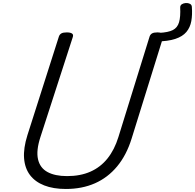

<svg xmlns="http://www.w3.org/2000/svg" viewBox="-20 -1229 1288 1268"><path d="M1247 -1184Q1251 -1132 1243.5 -1090Q1236 -1048 1211 -1018Q1186 -988 1137.5 -972Q1089 -956 1012 -955L1032 -1012Q1091 -1015 1121.5 -1030.5Q1152 -1046 1162.5 -1082Q1173 -1118 1170 -1180Q1170 -1194 1181 -1201Q1192 -1208 1207 -1209Q1222 -1210 1234 -1204Q1246 -1198 1247 -1184ZM415 19Q332 19 272 -4.5Q212 -28 178 -73Q144 -118 139 -184Q134 -250 161 -336L369 -988Q374 -1002 385.5 -1008.5Q397 -1015 421 -1015Q444 -1015 455 -1008Q466 -1001 461 -985L247 -324Q218 -235 231 -177.5Q244 -120 293.5 -93Q343 -66 423 -66Q511 -66 577.5 -95.5Q644 -125 690 -182.5Q736 -240 762 -324L968 -988Q973 -1002 984.5 -1008.5Q996 -1015 1019 -1015Q1067 -1015 1058 -985L849 -313Q815 -204 753.5 -130Q692 -56 607 -18.5Q522 19 415 19Z"/></svg>

Font: Playwrite NZ
Style: Regular
Weight: 400
Designer: Veronika Burian, José Scaglione
Foundry: TypeTogether
Version: Version 1.002